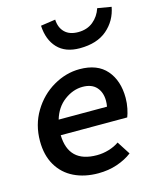

<svg xmlns="http://www.w3.org/2000/svg" viewBox="-126 -932 843 1032"><g transform="rotate(-15 296.0 -416.5)"><path d="M33 -235Q33 -326 77 -399Q121 -472 191.5 -513Q262 -554 338 -554Q437 -554 487.5 -495.5Q538 -437 538 -341Q538 -311 532 -282.5Q526 -254 519 -237H149Q153 -83 310 -83Q344 -83 377 -93Q410 -103 434 -120L481 -47Q446 -20 397.5 -3.5Q349 13 292 13Q216 13 157.5 -15.5Q99 -44 66 -100Q33 -156 33 -235ZM199 -833 281 -845Q283 -800 309.5 -774Q336 -748 384 -748Q434 -748 467.5 -775.5Q501 -803 515 -846L592 -833Q578 -758 522 -710Q466 -662 370 -662Q290 -662 246.5 -708Q203 -754 199 -833ZM429 -321Q432 -338 432 -353Q432 -400 406 -429Q380 -458 329 -458Q276 -458 227.5 -422Q179 -386 160 -321Z"/></g></svg>

Font: Nebula Sans Semibold
Style: Regular
Weight: 600
Italic angle: -9°
Designer: Paul D. Hunt for Adobe (as Source Sans)
Foundry: Nebula Entertainment & Broadcasting LLC
Version: Version 1.010